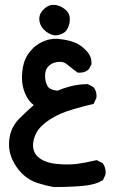

<svg xmlns="http://www.w3.org/2000/svg" viewBox="-20 -423 540 780"><path d="M16.6 164.1Q16.6 100.6 58.6 58.6Q85.9 31.2 117.2 3.9Q95.7 -11.7 82.5 -42Q69.3 -72.3 69.3 -106.4Q69.3 -111.3 69.3 -116.2Q71.3 -154.3 81.1 -178.7Q90.8 -203.1 109.4 -221.7L116.2 -229.5Q158.2 -265.6 209 -265.6Q217.8 -265.6 226.6 -263.7Q254.9 -260.7 279.3 -252Q304.7 -243.2 328.1 -219.7Q351.6 -196.3 351.6 -168.9Q351.6 -167 351.6 -162.1L340.8 -141.6Q326.2 -127.9 305.7 -127.9Q302.7 -127.9 295.9 -127.9Q272.5 -144.5 252.9 -161.1Q240.2 -171.9 222.7 -171.9Q217.8 -171.9 211.9 -170.9Q186.5 -167 172.9 -149.4Q163.1 -135.7 163.1 -116.2Q163.1 -101.6 166 -90.8Q171.9 -71.3 179.7 -65.4Q192.4 -56.6 213.9 -54.7Q260.7 -74.2 301.8 -79.1Q317.4 -81.1 335 -81.1H336.9L359.4 -69.3Q372.1 -54.7 372.1 -34.2Q372.1 -26.4 371.1 -24.4L360.4 -1Q265.6 21.5 228.5 38.1Q168 64.5 136.7 102.5Q118.2 127 114.3 160.2Q114.3 164.1 114.3 168Q114.3 195.3 133.8 213.9Q158.2 236.3 204.1 242.2Q230.5 245.1 251.5 245.1Q272.5 245.1 290 243.2Q327.1 238.3 373 227.5L397.5 240.2Q409.2 256.8 409.2 277.3Q409.2 285.2 408.2 287.1L398.4 308.6Q379.9 319.3 366.2 323.2Q352.5 327.1 334 330.1Q315.4 333 276.9 335Q238.3 336.9 199.2 336.9H198.2Q166 331.1 134.8 321.3Q98.6 310.5 68.4 281.2Q44.9 256.8 30.8 226.6Q16.6 196.3 16.6 164.1ZM161.1 -388.7Q177.7 -403.3 197.3 -403.3Q203.1 -403.3 209 -402.3Q233.4 -396.5 250 -379.9Q263.7 -366.2 263.7 -344.7Q263.7 -337.9 262.7 -331.1Q256.8 -300.8 239.3 -290Q223.6 -279.3 202.1 -279.3H201.2Q175.8 -284.2 157.7 -303.2Q139.6 -322.3 139.6 -346.2Q139.6 -370.1 161.1 -388.7Z"/></svg>

Font: JasonHandwriting2
Style: SemiBold
Weight: 600
Version: Version 1.04.7